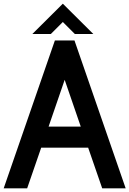

<svg xmlns="http://www.w3.org/2000/svg" viewBox="-20 -1019 700 1039"><path d="M485 -835H385L320 -900L255 -835H155L320 -999ZM660 0H533L457 -220H203L127 0H0L277 -800H383ZM417 -334 330 -587 243 -334Z"/></svg>

Font: Gauge Heavy
Style: Heavy
Weight: 900
Designer: Daniel Pimley
Foundry: Daniel Pimley
Version: Version 2.0